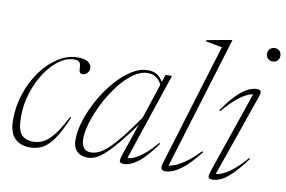

<svg xmlns="http://www.w3.org/2000/svg" viewBox="-78 -870 1513 1016"><g transform="rotate(10 679.0 -362.5)"><path d="M287 -489Q246 -489 206 -459.8Q166 -430.5 133.5 -381Q101 -331.5 81.5 -269.5Q62 -207.5 62 -142.5Q62 -74 83.2 -48.5Q104.5 -23 147 -23Q176 -23 202 -35.8Q228 -48.5 255.8 -83.5Q283.5 -118.5 318 -185.5L324.5 -184.5Q292 -105.5 262.5 -63.5Q233 -21.5 203 -5.8Q173 10 136.5 10Q85 10 54.2 -20.2Q23.5 -50.5 23.5 -119.5Q23.5 -193.5 46.8 -262.2Q70 -331 109.8 -385.2Q149.5 -439.5 199.8 -471.2Q250 -503 303.5 -503Q343.5 -503 361 -489.8Q378.5 -476.5 378.5 -457.5Q378.5 -442 367.8 -431Q357 -420 344 -420Q332 -420 327.8 -427.8Q323.5 -435.5 323.5 -453Q323.5 -471 315.8 -480Q308 -489 287 -489Z M625.5 -38.5 687.5 -221H692.5Q642 -151 604.8 -105.8Q567.5 -60.5 539.5 -35.2Q511.5 -10 489.8 0Q468 10 448 10Q420 10 402 -0.2Q384 -10.5 375.5 -29Q367 -47.5 367 -71.5Q367 -121 385.8 -179Q404.5 -237 436.5 -294Q468.5 -351 509.2 -398Q550 -445 594.2 -473Q638.5 -501 681.5 -501Q713.5 -501 734.5 -486Q755.5 -471 771 -440L762 -431Q747 -461.5 727.2 -473.8Q707.5 -486 682.5 -486Q644 -486 604.5 -457.2Q565 -428.5 529.5 -382Q494 -335.5 466.2 -281.2Q438.5 -227 422.5 -175.5Q406.5 -124 406.5 -86.5Q406.5 -55 418.8 -37.5Q431 -20 458.5 -20Q478 -20 499.8 -29.5Q521.5 -39 548.5 -63.8Q575.5 -88.5 612 -133.8Q648.5 -179 697.5 -250L761.5 -445.5L777 -493H811.5L648 -5L634.5 -25Q651.5 -21 675.5 -27.8Q699.5 -34.5 732.2 -59Q765 -83.5 807.5 -133L812 -128.5Q757.5 -52 716.2 -21Q675 10 640.5 10Q622 10 618.5 1Q615 -8 625.5 -38.5Z M1045 -688.5Q1036 -690 1020.5 -692.8Q1005 -695.5 988 -698.8Q971 -702 956.5 -705L958.5 -711.5L1086.5 -735H1093.5L871 -6.5L856 -24Q871 -19.5 897.5 -27.5Q924 -35.5 960 -60Q996 -84.5 1038.5 -129L1043.5 -124Q1003 -72.5 970.5 -43.2Q938 -14 911.5 -2Q885 10 863.5 10Q847.5 10 842.5 1Q837.5 -8 844 -30Z M1101.5 -35.5 1258 -491.5 1272 -470Q1257 -475 1232.5 -467.2Q1208 -459.5 1173.8 -432.8Q1139.5 -406 1094 -353L1089.5 -357Q1126.5 -412 1158.2 -443.8Q1190 -475.5 1217 -489.2Q1244 -503 1266 -503Q1282.5 -503 1287 -495.5Q1291.5 -488 1285.5 -470.5L1123.5 -5L1110.5 -24Q1125.5 -19.5 1151 -27Q1176.5 -34.5 1211.5 -60.5Q1246.5 -86.5 1289.5 -136.5L1294 -132Q1252 -75.5 1220.2 -44.5Q1188.5 -13.5 1163.8 -1.8Q1139 10 1117 10Q1095.5 10 1094.8 -1.8Q1094 -13.5 1101.5 -35.5ZM1286 -697Q1286 -706.5 1290.2 -714.8Q1294.5 -723 1302.8 -728Q1311 -733 1322 -733Q1339.5 -733 1348.8 -722.2Q1358 -711.5 1358 -697Q1358 -687.5 1353.8 -679.2Q1349.5 -671 1341.5 -666Q1333.5 -661 1322 -661Q1305 -661 1295.5 -671.8Q1286 -682.5 1286 -697Z"/></g></svg>

Font: Newsreader 60pt ExtraLight
Style: Italic
Weight: 250
Italic angle: -17°
Designer: Hugues Gentile
Foundry: Production Type
Version: Version 1.003